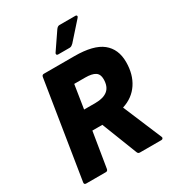

<svg xmlns="http://www.w3.org/2000/svg" viewBox="-200 -965 985 1082"><g transform="rotate(-30 292.0 -424.5)"><path d="M40 0Q26 0 28 -14L128 -641Q130 -655 142 -655H341Q465 -655 521 -610Q577 -565 577 -481Q577 -401 540 -345Q503 -289 434 -267V-266L540 -14Q542 -10 539 -5Q536 0 529 0H389Q377 0 373 -13L284 -241H219L182 -14Q180 0 168 0ZM238 -367H312Q364 -367 391.5 -389.5Q419 -412 419 -461Q419 -493 398 -506.5Q377 -520 333 -520H262ZM266 -709Q259 -709 257 -714.5Q255 -720 259 -725L334 -835Q344 -849 356 -849H459Q467 -849 468.5 -843.5Q470 -838 464 -832L366 -722Q361 -717 355 -713Q349 -709 341 -709Z"/></g></svg>

Font: Sofia Sans Semi Condensed Black
Style: Italic
Weight: 900
Italic angle: -9°
Version: Version 4.100